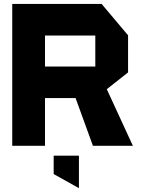

<svg xmlns="http://www.w3.org/2000/svg" viewBox="-20 -739 717 973"><path d="M42 0V-719H208V0ZM451 0 363 -242 494 -346 653 -1V0ZM208 -242V-402H463V-242ZM463 -242V-559H629V-372L464 -242ZM208 -559V-719H495L629 -560V-559ZM379 214 252 143V50H380V214Z"/></svg>

Font: Foldit
Style: Bold
Weight: 700
Version: Version 1.003